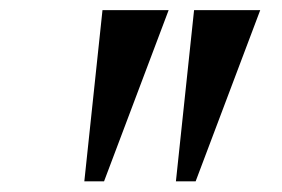

<svg xmlns="http://www.w3.org/2000/svg" viewBox="-20 -844 544 370"><path d="M305 -824.5 180.5 -494.5H142.5L177.5 -824.5ZM481.5 -824.5 357 -494.5H319L354 -824.5Z"/></svg>

Font: Merriweather 120pt Black
Style: Italic
Weight: 900
Italic angle: -7.8°
Version: Version 2.101